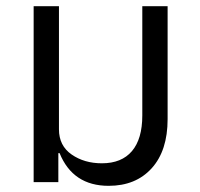

<svg xmlns="http://www.w3.org/2000/svg" viewBox="-20 -590 647 622"><path d="M332 12Q216 12 173 -94H169V0H89V-570H171V-171Q171 -118 212 -89.5Q253 -61 310 -61Q374 -61 407.5 -100.5Q441 -140 441 -216V-570H523V-204Q523 -102 471.5 -45Q420 12 332 12Z"/></svg>

Font: Anuphan
Style: Regular
Weight: 400
Designer: Mike Abbink, Paul van der Laan, Pieter van Rosmalen, Mint Tantisuwanna
Foundry: Bold Monday; Cadson Demak
Version: Version 3.002;hotconv 1.0.109;makeotfexe 2.5.65596